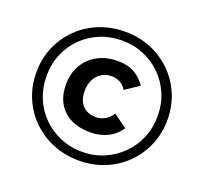

<svg xmlns="http://www.w3.org/2000/svg" viewBox="-124 -854 1071 1009"><g transform="rotate(20 411.5 -349.0)"><path d="M413 11Q335 11 268.5 -16Q202 -43 151.5 -92Q101 -141 73 -207Q45 -273 45 -349Q45 -426 73 -491.5Q101 -557 151 -606Q201 -655 268 -682Q335 -709 413 -709Q490 -709 556 -682Q622 -655 672 -606Q722 -557 750 -491.5Q778 -426 778 -349Q778 -273 750 -207Q722 -141 672 -92Q622 -43 556 -16Q490 11 413 11ZM413 -38Q478 -38 534 -62Q590 -86 632.5 -128Q675 -170 699 -227Q723 -284 723 -350Q723 -416 699 -472.5Q675 -529 632.5 -571Q590 -613 534 -636.5Q478 -660 413 -660Q347 -660 290.5 -636.5Q234 -613 191.5 -571Q149 -529 125.5 -472.5Q102 -416 102 -350Q102 -284 125.5 -227Q149 -170 191.5 -128Q234 -86 290.5 -62Q347 -38 413 -38ZM584 -232Q559 -192 515.5 -170.5Q472 -149 419 -149Q322 -149 267.5 -200.5Q213 -252 213 -342Q213 -404 240 -451Q267 -498 315.5 -524.5Q364 -551 427 -551Q482 -551 519.5 -531Q557 -511 585 -470L507 -418Q494 -443 471.5 -454Q449 -465 426 -465Q378 -465 347.5 -431.5Q317 -398 317 -344Q317 -292 344 -263Q371 -234 421 -234Q444 -234 468.5 -247Q493 -260 509 -287Z"/></g></svg>

Font: Livvic SemiBold
Style: Regular
Weight: 600
Designer: Jacques Le Bailly, Baron von Fonthausen
Version: Version 1.001; ttfautohint (v1.8.2)